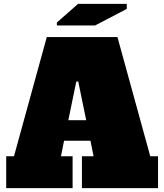

<svg xmlns="http://www.w3.org/2000/svg" viewBox="-20 -969 846 989"><path d="M754 -164H794V0H402V-164H462L446 -244H310L294 -164H354V0H12V-164H52L221 -778H585ZM332 -350H424L383 -549H373ZM273 -838V-853L382 -949H633V-923L470 -838Z"/></svg>

Font: Alfa Slab One
Style: Regular
Weight: 400
Designer: JM Sole
Foundry: JM Sole
Version: Version 2.000